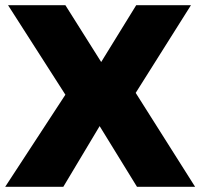

<svg xmlns="http://www.w3.org/2000/svg" viewBox="-28 -720 772 740"><path d="M224 -355 3 -700H224L362 -481L497 -700H708L495 -362L724 0H500L356 -234L216 0H-8Z"/></svg>

Font: Chess Sans ExtraBold
Style: Regular
Weight: 800
Designer: Wolf Bōese
Foundry: Wolf Bōese
Version: Version 7.223